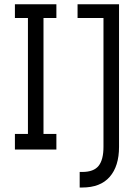

<svg xmlns="http://www.w3.org/2000/svg" viewBox="-20 -690 618 886"><path d="M359.4 103.5Q412.6 103.5 435.1 75.2Q457.5 46.9 457.5 -12.2V-606.9H337.9V-670.4H529.3V-12.2Q529.3 76.7 486.3 126Q443.4 175.3 359.4 175.3H347.7V103.5ZM108.9 -606.9H48.8V-670.4H240.2V-606.9H180.7V-71.8H240.2V0H48.8V-71.8H108.9Z"/></svg>

Font: Eligible
Style: Regular
Weight: 500
Version: Version 1.1